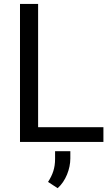

<svg xmlns="http://www.w3.org/2000/svg" viewBox="-20 -731 579 989"><path d="M512.7 -75.7H176.3V-710.9H83V0H512.7ZM342.3 47.9H263.7V87.4C263.7 134.8 251.5 168.9 227.5 206.1L276.9 238.3C318.8 201.7 342.3 138.2 342.3 85.4Z"/></svg>

Font: Bert Sans
Style: Regular
Weight: 400
Designer: Christian Robertson (Google), Cristiano Sobral
Foundry: Google, Cristiano Sobral
Version: Version 3.101